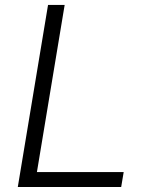

<svg xmlns="http://www.w3.org/2000/svg" viewBox="-20 -747 602 767"><path d="M51.1 0H464.1L474.1 -59.7H127.5L238.3 -727.3H171.9Z"/></svg>

Font: TID UI Light
Style: Italic
Weight: 300
Italic angle: -9.39999°
Designer: The TID Project Authors
Foundry: Bakken & Bæck
Version: Version 1.001;hotconv 1.0.109;makeotfexe 2.5.65596